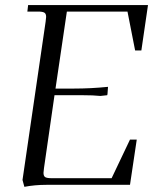

<svg xmlns="http://www.w3.org/2000/svg" viewBox="-20 -722 606 750"><path d="M67.9 -19 158.2 -637.2Q160.2 -650.9 160.2 -655.8Q160.2 -668.5 153.3 -672.6Q146.5 -676.8 127.9 -676.8H86.9L89.8 -702.1H558.1L532.2 -524.9H507.8L478 -676.8H241.2L196.8 -376H268.1Q335 -376 401.9 -382.8L399.9 -355L398.9 -350.1L372.1 -347.2Q345.2 -350.1 301.8 -350.1H192.9L151.9 -65.9Q149.9 -52.2 149.9 -46.9Q149.9 -34.2 156.7 -30Q163.6 -25.9 182.1 -25.9H416L487.8 -176.8H514.2L487.8 0H161.1Q116.2 0 75.2 7.8Z"/></svg>

Font: Dihjauti
Style: Italic
Weight: 400
Italic angle: -9°
Designer: T. Christopher White
Version: Version 3.0.0